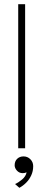

<svg xmlns="http://www.w3.org/2000/svg" viewBox="-20 -708 226 917"><path d="M100 0H67V-688H100ZM72.5 189 52 171Q68 164 85.8 149Q103.5 134 107 115Q98.5 119 88.5 119Q72 119 61 107Q50 95 50 81.5Q50 62 62 50.5Q74 39 92.5 39Q111.5 39 125 52.5Q138.5 66 138.5 85.5Q138.5 109.5 129.2 129.5Q120 149.5 105 164.5Q90 179.5 72.5 189Z"/></svg>

Font: League Spartan Thin Thin
Style: Regular
Weight: 250
Version: Version 2.002